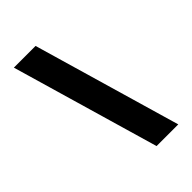

<svg xmlns="http://www.w3.org/2000/svg" viewBox="-217 -801 883 883"><g transform="rotate(-45 225.0 -359.5)"><path d="M399.9 0H258.8L49.8 -719.2H190.9Z"/></g></svg>

Font: Ultra
Style: Regular
Weight: 400
Designer: Astigmatic (AOETI)
Foundry: Astigmatic (AOETI)
Version: Version 1.001